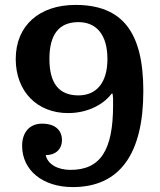

<svg xmlns="http://www.w3.org/2000/svg" viewBox="-20 -751 651 781"><path d="M438 -370C439 -361 440 -354 440 -347V-323C440 -139 388 -60 267 -60C214 -60 174 -83 166 -120C206 -120 232 -144 232 -181C232 -220 206 -248 151 -248C98 -248 70 -210 70 -158C70 -58 154 10 276 10C468 10 563 -126 563 -381C563 -620 478 -731 287 -731C140 -731 44 -647 44 -511C44 -379 131 -291 257 -291C330 -291 397 -321 434 -370ZM181 -511C181 -611 220 -661 299 -661C372 -661 417 -610 417 -511C417 -414 372 -363 299 -363C220 -363 181 -412 181 -511Z"/></svg>

Font: Domine
Style: Bold
Weight: 700
Designer: Pablo Impallari, Rodrigo Fuenzalida, Brenda Gallo
Foundry: Pablo Impallari, Rodrigo Fuenzalida, Brenda Gallo
Version: Version 2.000